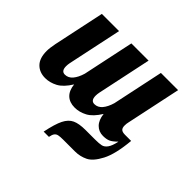

<svg xmlns="http://www.w3.org/2000/svg" viewBox="-181 -700 1136 1136"><g transform="rotate(45 387.0 -132.0)"><path d="M352 120C339.3 145.3 327.7 184 317 236H361C363.7 221.3 367.5 210.7 372.5 204C377.5 197.3 384.3 193 393 191C401.7 189 414.7 188 432 188H462H531C559 188 585.3 182 610 170C634.7 158 657.7 131.5 679 90.5C700.3 49.5 714.7 -11 722 -91H671C656.3 -91 645.8 -93.8 639.5 -99.5C633.2 -105.2 630 -114.7 630 -128C630 -139.3 631.3 -150 634 -160L706 -500H562L494 -179C486 -151.7 475.3 -130.2 462 -114.5C448.7 -98.8 432.7 -91 414 -91C394 -91 384 -104.7 384 -132C384 -140.7 385 -150 387 -160L459 -500H315L247 -179C239 -151.7 228.3 -130.2 215 -114.5C201.7 -98.8 185.7 -91 167 -91C147 -91 137 -104.7 137 -132C137 -140.7 138 -150 140 -160L212 -500H68L0 -179C-5.3 -152.3 -8 -130.7 -8 -114C-8 -74 1.8 -44 21.5 -24C41.2 -4 67 6 99 6C125 6 150.5 -0.7 175.5 -14C200.5 -27.3 224.3 -52.3 247 -89C250.3 -57.7 260.5 -34 277.5 -18C294.5 -2 317.3 6 346 6C372 6 397.5 -0.7 422.5 -14C447.5 -27.3 471.3 -52.3 494 -89C497.3 -58.3 507 -34.8 523 -18.5C539 -2.2 559 6 583 6C601 6 616 3.5 628 -1.5C640 -6.5 654.7 -17.7 672 -35C666 -6.3 658.3 14.3 649 27C639.7 39.7 629.2 47.3 617.5 50C605.8 52.7 588 54 564 54H486C450 54 421.8 58.7 401.5 68C381.2 77.3 364.7 94.7 352 120Z"/></g></svg>

Font: DonutKreme
Style: Regular
Weight: 400
Designer: Impallari Type
Foundry: Impallari Type
Version: Version 2.100